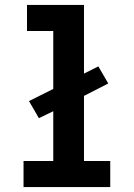

<svg xmlns="http://www.w3.org/2000/svg" viewBox="-20 -755 540 775"><path d="M75 0V-105H195V-306L137 -278L97 -347L195 -396V-630H89V-735H319V-458L377 -487L417 -418L319 -368V-105H425V0Z"/></svg>

Font: Iosevka Term Curly Extrabold
Style: Regular
Weight: 800
Designer: Belleve Invis
Foundry: Belleve Invis
Version: Version 32.3.0